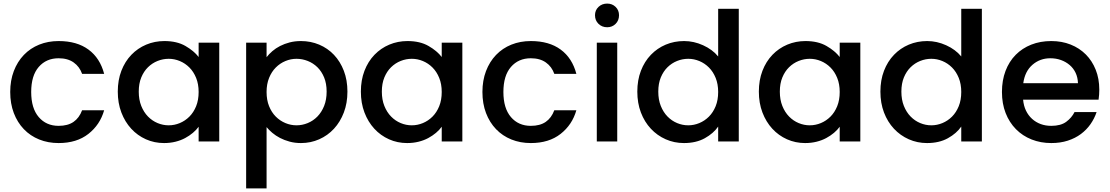

<svg xmlns="http://www.w3.org/2000/svg" viewBox="-20 -789 6189 1071"><path d="M37 -276Q37 -340 57 -392.5Q77 -445 113 -482.5Q149 -520 198.5 -540Q248 -560 307 -560Q409 -560 473.5 -512.5Q538 -465 561 -377H438Q424 -417 391 -440.5Q358 -464 307 -464Q238 -464 196 -415.5Q154 -367 154 -276Q154 -185 196 -136Q238 -87 307 -87Q358 -87 390 -109Q422 -131 438 -174H561Q538 -93 473 -42Q408 9 307 9Q248 9 198.5 -11Q149 -31 113 -68.5Q77 -106 57 -158.5Q37 -211 37 -276Z M637 -278Q637 -342 657 -394Q677 -446 712.5 -483Q748 -520 795.5 -540Q843 -560 897 -560Q967 -560 1014.5 -532.5Q1062 -505 1088 -471V-551H1203V0H1088V-82Q1075 -64 1056 -48Q1037 -32 1013 -19Q989 -6 959 1.5Q929 9 895 9Q841 9 794 -12Q747 -33 712 -71Q677 -109 657 -161.5Q637 -214 637 -278ZM1088 -276Q1088 -320 1074 -354.5Q1060 -389 1036.5 -412.5Q1013 -436 983 -448.5Q953 -461 921 -461Q889 -461 859 -449Q829 -437 805.5 -414Q782 -391 768 -357Q754 -323 754 -278Q754 -233 768 -198Q782 -163 805.5 -139Q829 -115 859 -102.5Q889 -90 921 -90Q953 -90 983 -102.5Q1013 -115 1036.5 -138.5Q1060 -162 1074 -196.5Q1088 -231 1088 -276Z M1467 -470Q1480 -487 1499 -503.5Q1518 -520 1542.5 -532.5Q1567 -545 1596 -552.5Q1625 -560 1659 -560Q1713 -560 1760.5 -540Q1808 -520 1843 -483Q1878 -446 1898 -394Q1918 -342 1918 -278Q1918 -214 1898 -161.5Q1878 -109 1843 -71Q1808 -33 1760.5 -12Q1713 9 1659 9Q1625 9 1595.5 1Q1566 -7 1542 -19.5Q1518 -32 1499 -48Q1480 -64 1467 -80V262H1353V-551H1467ZM1802 -278Q1802 -323 1788 -357Q1774 -391 1750.5 -414Q1727 -437 1696.5 -449Q1666 -461 1634 -461Q1602 -461 1572 -448.5Q1542 -436 1518.5 -412.5Q1495 -389 1481 -354.5Q1467 -320 1467 -276Q1467 -231 1481 -196.5Q1495 -162 1518.5 -138.5Q1542 -115 1572 -102.5Q1602 -90 1634 -90Q1666 -90 1696.5 -102.5Q1727 -115 1750.5 -139Q1774 -163 1788 -198Q1802 -233 1802 -278Z M1993 -278Q1993 -342 2013 -394Q2033 -446 2068.5 -483Q2104 -520 2151.5 -540Q2199 -560 2253 -560Q2323 -560 2370.5 -532.5Q2418 -505 2444 -471V-551H2559V0H2444V-82Q2431 -64 2412 -48Q2393 -32 2369 -19Q2345 -6 2315 1.5Q2285 9 2251 9Q2197 9 2150 -12Q2103 -33 2068 -71Q2033 -109 2013 -161.5Q1993 -214 1993 -278ZM2444 -276Q2444 -320 2430 -354.5Q2416 -389 2392.5 -412.5Q2369 -436 2339 -448.5Q2309 -461 2277 -461Q2245 -461 2215 -449Q2185 -437 2161.5 -414Q2138 -391 2124 -357Q2110 -323 2110 -278Q2110 -233 2124 -198Q2138 -163 2161.5 -139Q2185 -115 2215 -102.5Q2245 -90 2277 -90Q2309 -90 2339 -102.5Q2369 -115 2392.5 -138.5Q2416 -162 2430 -196.5Q2444 -231 2444 -276Z M2671 -276Q2671 -340 2691 -392.5Q2711 -445 2747 -482.5Q2783 -520 2832.5 -540Q2882 -560 2941 -560Q3043 -560 3107.5 -512.5Q3172 -465 3195 -377H3072Q3058 -417 3025 -440.5Q2992 -464 2941 -464Q2872 -464 2830 -415.5Q2788 -367 2788 -276Q2788 -185 2830 -136Q2872 -87 2941 -87Q2992 -87 3024 -109Q3056 -131 3072 -174H3195Q3172 -93 3107 -42Q3042 9 2941 9Q2882 9 2832.5 -11Q2783 -31 2747 -68.5Q2711 -106 2691 -158.5Q2671 -211 2671 -276Z M3309 -551H3423V0H3309ZM3367 -637Q3338 -637 3318.5 -656Q3299 -675 3299 -704Q3299 -732 3318.5 -750.5Q3338 -769 3367 -769Q3395 -769 3414 -750.5Q3433 -732 3433 -704Q3433 -675 3414 -656Q3395 -637 3367 -637Z M3535 -278Q3535 -342 3555 -394Q3575 -446 3610.5 -483Q3646 -520 3693.5 -540Q3741 -560 3796 -560Q3850 -560 3902 -536.5Q3954 -513 3986 -474V-740H4101V0H3986V-83Q3960 -45 3911.5 -18Q3863 9 3795 9Q3741 9 3693.5 -12Q3646 -33 3610.5 -71Q3575 -109 3555 -161.5Q3535 -214 3535 -278ZM3986 -276Q3986 -320 3972 -354.5Q3958 -389 3934.5 -412.5Q3911 -436 3881 -448.5Q3851 -461 3819 -461Q3787 -461 3757 -449Q3727 -437 3703.5 -414Q3680 -391 3666 -357Q3652 -323 3652 -278Q3652 -233 3666 -198Q3680 -163 3703.5 -139Q3727 -115 3757 -102.5Q3787 -90 3819 -90Q3851 -90 3881 -102.5Q3911 -115 3934.5 -138.5Q3958 -162 3972 -196.5Q3986 -231 3986 -276Z M4213 -278Q4213 -342 4233 -394Q4253 -446 4288.5 -483Q4324 -520 4371.5 -540Q4419 -560 4473 -560Q4543 -560 4590.5 -532.5Q4638 -505 4664 -471V-551H4779V0H4664V-82Q4651 -64 4632 -48Q4613 -32 4589 -19Q4565 -6 4535 1.5Q4505 9 4471 9Q4417 9 4370 -12Q4323 -33 4288 -71Q4253 -109 4233 -161.5Q4213 -214 4213 -278ZM4664 -276Q4664 -320 4650 -354.5Q4636 -389 4612.5 -412.5Q4589 -436 4559 -448.5Q4529 -461 4497 -461Q4465 -461 4435 -449Q4405 -437 4381.5 -414Q4358 -391 4344 -357Q4330 -323 4330 -278Q4330 -233 4344 -198Q4358 -163 4381.5 -139Q4405 -115 4435 -102.5Q4465 -90 4497 -90Q4529 -90 4559 -102.5Q4589 -115 4612.5 -138.5Q4636 -162 4650 -196.5Q4664 -231 4664 -276Z M4891 -278Q4891 -342 4911 -394Q4931 -446 4966.5 -483Q5002 -520 5049.5 -540Q5097 -560 5152 -560Q5206 -560 5258 -536.5Q5310 -513 5342 -474V-740H5457V0H5342V-83Q5316 -45 5267.5 -18Q5219 9 5151 9Q5097 9 5049.5 -12Q5002 -33 4966.5 -71Q4931 -109 4911 -161.5Q4891 -214 4891 -278ZM5342 -276Q5342 -320 5328 -354.5Q5314 -389 5290.5 -412.5Q5267 -436 5237 -448.5Q5207 -461 5175 -461Q5143 -461 5113 -449Q5083 -437 5059.5 -414Q5036 -391 5022 -357Q5008 -323 5008 -278Q5008 -233 5022 -198Q5036 -163 5059.5 -139Q5083 -115 5113 -102.5Q5143 -90 5175 -90Q5207 -90 5237 -102.5Q5267 -115 5290.5 -138.5Q5314 -162 5328 -196.5Q5342 -231 5342 -276Z M5839 -464Q5781 -464 5739 -427.5Q5697 -391 5688 -325H5993Q5992 -357 5980 -382.5Q5968 -408 5947 -426Q5926 -444 5898.5 -454Q5871 -464 5839 -464ZM6097 -164Q6085 -128 6063 -96.5Q6041 -65 6009.5 -41.5Q5978 -18 5936.5 -4.5Q5895 9 5844 9Q5785 9 5734.5 -11Q5684 -31 5647 -68.5Q5610 -106 5589.5 -158.5Q5569 -211 5569 -276Q5569 -341 5589 -393.5Q5609 -446 5645.5 -483Q5682 -520 5732.5 -540Q5783 -560 5844 -560Q5903 -560 5952 -540.5Q6001 -521 6036.5 -485.5Q6072 -450 6092 -400Q6112 -350 6112 -289Q6112 -275 6111 -261Q6110 -247 6108 -233H5687Q5690 -199 5703 -172Q5716 -145 5737 -126Q5758 -107 5785 -97Q5812 -87 5844 -87Q5897 -87 5927.5 -109.5Q5958 -132 5974 -164Z"/></svg>

Font: SVN-Poppins Medium
Style: Regular
Weight: 500
Designer: Ninad Kale (Devanagari), Jonny Pinhorn (Latin)
Foundry: Indian Type Foundry
Version: Version 3.002 2017; ttfautohint (v1.8.3)